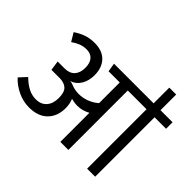

<svg xmlns="http://www.w3.org/2000/svg" viewBox="-173 -1136 1419 1419"><g transform="rotate(45 537.0 -426.5)"><path d="M1074 -621H954V0H870V-621H674V0H590V-304Q542 -277 491 -277Q459 -277 426 -286Q442 -249 442 -204Q442 -119 391 -67.5Q340 -16 245 -16Q185 -16 127.5 -43Q70 -70 30 -114L83 -171Q123 -132 160.5 -113Q198 -94 239 -94Q293 -94 323 -128Q353 -162 353 -221Q353 -282 326.5 -306Q300 -330 252 -330H167L156 -406H228Q280 -406 307 -435.5Q334 -465 334 -517Q334 -568 310.5 -594.5Q287 -621 245 -621Q212 -621 183.5 -610Q155 -599 125 -578L86 -643Q126 -670 165.5 -683.5Q205 -697 252 -697Q334 -697 377.5 -651Q421 -605 421 -527Q421 -470 396 -427.5Q371 -385 324 -369Q340 -369 358 -361Q394 -346 435 -346Q477 -346 517 -361Q557 -376 590 -405V-621H473L462 -689H876V-853H948V-689H1074Z"/></g></svg>

Font: FiraGOUPP
Style: Medium
Weight: 400
Designer: bBox Type
Foundry: bBox Type GmbH
Version: Version 1.001